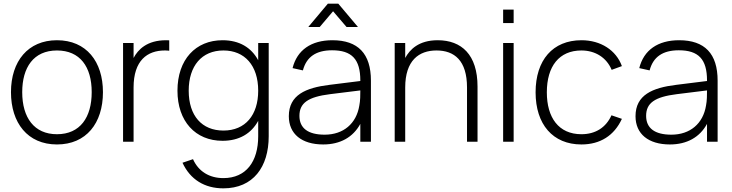

<svg xmlns="http://www.w3.org/2000/svg" viewBox="-20 -775 4004 1050"><path d="M291.5 15C451 15 543 -100.5 543 -271C543 -438 452.5 -555 291.5 -555C133.5 -555 40 -440.5 40 -271C40 -103 131 15 291.5 15ZM291.5 -41C167 -41 101.5 -131.5 101.5 -271C101.5 -406 163.5 -499 291.5 -499C417.5 -499 481.5 -410 481.5 -271C481.5 -133.5 418.5 -41 291.5 -41Z M905.5 -554.5C899.5 -555 894 -555 888 -555C783.5 -555 734.5 -503.5 710.5 -458V-540H653V0H710.5V-296.5C710.5 -444.5 785.5 -499 881.5 -499C890.5 -499 898 -498.5 905.5 -497.5Z M1197 -555C1050 -555 950.5 -449.5 950.5 -279C950.5 -112 1048.5 -5 1197 -5C1288 -5 1354 -44.5 1392 -114V-30C1392 108 1326.5 199 1201.5 199C1125.5 199 1065.5 163 1035.5 95.5L978 115C1020.5 207 1099 255 1201.5 255C1364.5 255 1449.5 138 1449.5 -29.5V-540H1392V-445.5C1354.5 -515 1289 -555 1197 -555ZM1202 -61C1084.5 -61 1012 -141.5 1012 -279C1012 -414.5 1083.5 -499 1202 -499C1318 -499 1392 -417 1392 -279C1392 -146 1322 -61 1202 -61Z M1666 -627.5H1728.5L1801.5 -713.5L1875 -627.5H1937.5L1830 -755H1773ZM1798 -555C1681.5 -555 1604.5 -501 1580 -402.5L1636.5 -390C1656 -464 1708.5 -500 1796 -500C1904 -500 1950.5 -451 1950.5 -335V-332L1782 -311C1651.5 -295 1559.5 -255.5 1559.5 -139.5C1559.5 -42.5 1630 15 1747.5 15C1840.5 15 1911 -24.5 1950.5 -97.5V0H2008.5V-334C2008.5 -481.5 1938 -555 1798 -555ZM1950.5 -280.5C1950.5 -257 1950.5 -224 1945 -197.5C1929 -99 1858 -38.5 1755.5 -38.5C1664.5 -38.5 1617.5 -74 1617.5 -141.5C1617.5 -211.5 1664.5 -245 1785 -260Z M2534 0H2591.5V-301.5C2591.5 -476 2504 -555 2373.5 -555C2269.5 -555 2220.5 -503.5 2196 -458V-540H2138.5V0H2196V-296.5C2196 -444.5 2271 -499 2367 -499C2464.5 -499 2534 -444.5 2534 -296.5Z M2789 -649V-722.5H2731.5V-649ZM2789 0V-540H2731.5V0Z M3159.5 15C3262 15 3338.5 -33 3381 -125L3324 -144.5C3294 -78 3237 -41 3159.5 -41C3035 -41 2970.5 -132 2970.5 -270C2970.5 -413.5 3038.5 -499 3159.5 -499C3236 -499 3297.5 -459.5 3325 -393L3381 -413.5C3349.5 -500.5 3265 -555 3160 -555C3003 -555 2909 -446.5 2909 -270C2909 -95 3003.5 15 3159.5 15Z M3694 -555C3577.5 -555 3500.5 -501 3476 -402.5L3532.5 -390C3552 -464 3604.5 -500 3692 -500C3800 -500 3846.5 -451 3846.5 -335V-332L3678 -311C3547.5 -295 3455.5 -255.5 3455.5 -139.5C3455.5 -42.5 3526 15 3643.5 15C3736.5 15 3807 -24.5 3846.5 -97.5V0H3904.5V-334C3904.5 -481.5 3834 -555 3694 -555ZM3846.5 -280.5C3846.5 -257 3846.5 -224 3841 -197.5C3825 -99 3754 -38.5 3651.5 -38.5C3560.5 -38.5 3513.5 -74 3513.5 -141.5C3513.5 -211.5 3560.5 -245 3681 -260Z"/></svg>

Font: Vela Sans Light
Style: Regular
Weight: 300
Designer: Principal design: Mikhail Sharanda - project Manrope.
Design modification: Ravid Balaliev
Foundry: Mikhail Sharanda
Version: Version 1.001